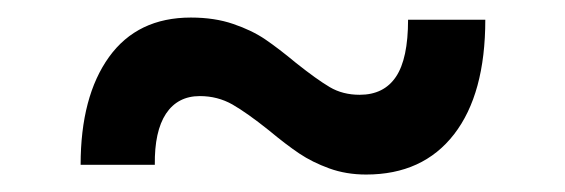

<svg xmlns="http://www.w3.org/2000/svg" viewBox="-20 -405 650 221"><path d="M289.6 -254.9Q264.6 -274.9 247.6 -284.7Q230.5 -294.4 210 -294.4Q184.6 -294.4 171.1 -274.2Q157.7 -253.9 158.2 -215.3H72.8Q72.8 -293.9 105.5 -339.4Q138.2 -384.8 199.7 -384.8Q227.1 -384.8 248.5 -377.4Q270 -370.1 285.4 -359.6Q300.8 -349.1 320.8 -332.5Q344.7 -313.5 359.6 -304.7Q374.5 -295.9 394 -295.9Q421.9 -295.9 435.8 -316.7Q449.7 -337.4 449.7 -382.3H538.6Q538.6 -296.9 502.7 -250.5Q466.8 -204.1 401.4 -204.1Q378.4 -204.1 358.9 -211.2Q339.4 -218.3 324.5 -228.3Q309.6 -238.3 289.6 -254.9Z"/></svg>

Font: Decalotype Medium
Style: Regular
Weight: 500
Designer: Alfredo Marco Pradil
Foundry: Alfredo Marco Pradil
Version: Version 1.0